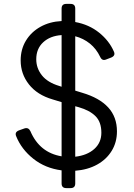

<svg xmlns="http://www.w3.org/2000/svg" viewBox="-20 -865 686 985"><path d="M320 100Q296 100 296 76V9Q212 -2 151 -50.5Q90 -99 63 -166Q54 -187 77 -196L105 -206Q126 -213 136 -192Q183 -82 296 -63V-341L250 -355Q171 -378 128.5 -432Q86 -486 86 -555Q86 -612 113 -656.5Q140 -701 187.5 -727.5Q235 -754 296 -757V-821Q296 -845 320 -845H342Q366 -845 366 -821V-752Q437 -739 488.5 -697.5Q540 -656 564 -601Q574 -580 551 -570L525 -560Q504 -551 494 -573Q474 -615 441 -641.5Q408 -668 366 -679V-400L402 -389Q490 -363 535 -314Q580 -265 580 -191Q580 -135 553 -91Q526 -47 478 -20.5Q430 6 366 11V76Q366 100 342 100ZM284 -424 296 -420V-685Q237 -681 201.5 -648Q166 -615 166 -561Q166 -515 195 -478.5Q224 -442 284 -424ZM384 -315 366 -320V-61Q427 -68 463.5 -100.5Q500 -133 500 -184Q500 -239 470 -269Q440 -299 384 -315Z"/></svg>

Font: Pitagon Sans Text
Style: Regular
Weight: 400
Designer: Travis Tran
Foundry: Pitagon
Version: Version 1.001; ttfautohint (v1.8.4.7-5d5b);gftools[0.9.26]